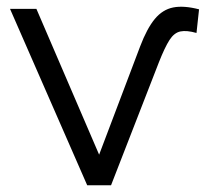

<svg xmlns="http://www.w3.org/2000/svg" viewBox="-20 -552 615 572"><path d="M239.8 0 9.9 -525.5H88.5L297.8 -38.9H255.5L397.4 -413.5Q417.9 -467.5 441.2 -495.5Q464.5 -523.6 496.1 -529.8Q527.6 -536 573 -524.2L565.4 -453.8Q535.9 -462.2 517.4 -458.3Q498.9 -454.5 485 -432.9Q471.1 -411.3 453.4 -366.5L310.8 0Z"/></svg>

Font: Montserrat Thin
Style: Regular
Weight: 100
Designer: Julieta Ulanovsky
Foundry: Julieta Ulanovsky
Version: Version 9.000